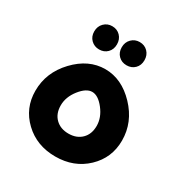

<svg xmlns="http://www.w3.org/2000/svg" viewBox="-172 -877 965 1010"><g transform="rotate(30 311.0 -372.0)"><path d="M221 -603Q192 -603 172 -622.5Q152 -642 152 -673Q152 -704 172 -724Q192 -744 221 -744Q251 -744 270.5 -724Q290 -704 290 -673Q290 -642 270.5 -622.5Q251 -603 221 -603ZM388 -744Q418 -744 437.5 -724Q457 -704 457 -673Q457 -642 437.5 -622.5Q418 -603 388 -603Q358 -603 338.5 -622.5Q319 -642 319 -673Q319 -704 339 -724Q359 -744 388 -744ZM40 -248Q40 -359 121 -444.5Q202 -530 303 -530Q403 -530 484.5 -444.5Q566 -359 566 -248Q566 -143 491 -71.5Q416 0 303 0Q190 0 115 -71.5Q40 -143 40 -248ZM412 -248Q412 -299 375.5 -345.5Q339 -392 303 -392Q267 -392 230.5 -345.5Q194 -299 194 -248Q194 -198 224 -168.5Q254 -139 303 -139Q352 -139 382 -168.5Q412 -198 412 -248Z"/></g></svg>

Font: Montserrat-Arabic SemiBold
Style: Regular
Weight: 600
Designer: Mohamed Gaber
Foundry: Kief Type Foundry
Version: Version 5.008;PS 005.008;hotconv 1.0.88;makeotf.lib2.5.64775